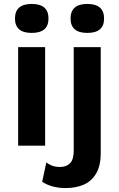

<svg xmlns="http://www.w3.org/2000/svg" viewBox="-20 -739 604 974"><path d="M141 -572Q56 -572 56 -645Q56 -719 141 -719Q226 -719 226 -645Q226 -572 141 -572ZM209 -500V0H72V-500ZM423 -572Q338 -572 338 -645Q338 -719 423 -719Q508 -719 508 -645Q508 -572 423 -572ZM491 -500V37Q491 102 467.5 141.5Q444 181 404 198Q364 215 313 215Q276 215 246 206.5Q216 198 194 183L215 85Q227 95 244.5 101.5Q262 108 285 108Q316 108 335 89.5Q354 71 354 24V-500Z"/></svg>

Font: Work Sans SemiBold
Style: Regular
Weight: 600
Designer: Wei Huang
Foundry: Wei Huang
Version: Version 2.010; ttfautohint (v1.8.3)